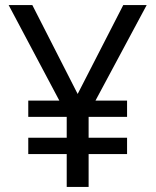

<svg xmlns="http://www.w3.org/2000/svg" viewBox="-20 -734 612 754"><path d="M285 -365 107 -714H14L213 -339H91V-275H242V-193H91V-129H242V0H328V-129H479V-193H328V-275H479V-339H355L556 -714H464Z"/></svg>

Font: Noto Sans Cuneiform
Style: Regular
Weight: 400
Designer: Monotype Design Team
Foundry: Monotype Imaging Inc.
Version: Version 2.001